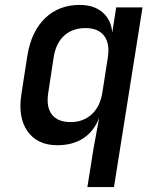

<svg xmlns="http://www.w3.org/2000/svg" viewBox="-20 -580 640 780"><path d="M335 180 360 23 383 -102Q363 -48 319.5 -19Q276 10 213 10Q132 10 92 -46.5Q52 -103 67 -198L91 -353Q107 -452 163 -506Q219 -560 304 -560Q362 -560 397 -529.5Q432 -499 436 -447L452 -550H559L443 180ZM267 -84Q318 -84 352.5 -115.5Q387 -147 396 -205L418 -346Q427 -403 403 -434.5Q379 -466 327 -466Q275 -466 241 -435.5Q207 -405 198 -347L176 -203Q167 -145 191 -114.5Q215 -84 267 -84Z"/></svg>

Font: JetBrains Mono NL SemiBold
Style: Italic
Weight: 600
Italic angle: -9°
Monospace: yes
Designer: Philipp Nurullin, Konstantin Bulenkov
Foundry: JetBrains
Version: Version 2.305; ttfautohint (v1.8.4.7-5d5b)